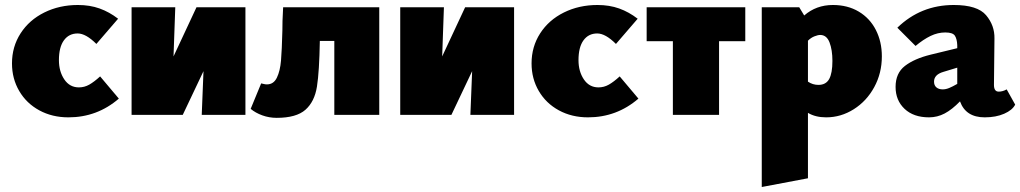

<svg xmlns="http://www.w3.org/2000/svg" viewBox="-20 -460 4086 769"><path d="M28 -206Q28 -273 62.5 -326.5Q97 -380 157.5 -410Q218 -440 292 -440Q340 -440 379 -426Q418 -412 453 -385L366 -284Q324 -326 291 -326Q256 -326 236 -298.5Q216 -271 216 -219Q216 -174 237.5 -142Q259 -110 296 -110Q318 -110 337.5 -121Q357 -132 381 -154L456 -65Q369 10 254 10Q189 10 137.5 -18Q86 -46 57 -95.5Q28 -145 28 -206Z M963 0H788L795 -175L712 0H507V-431H682L675 -234L767 -431H963Z M1499 0H1319V-296H1261Q1259 -174 1249.5 -113.5Q1240 -53 1203.5 -20.5Q1167 12 1088 12Q1058 12 1030.5 2Q1003 -8 984 -24L1026 -126Q1031 -125 1037 -123.5Q1043 -122 1049 -122Q1076 -122 1089 -149Q1102 -176 1105.5 -217.5Q1109 -259 1111 -338Q1111 -353 1111.5 -376.5Q1112 -400 1114 -431H1499Z M2039 0H1864L1871 -175L1788 0H1583V-431H1758L1751 -234L1843 -431H2039Z M2109 -206Q2109 -273 2143.5 -326.5Q2178 -380 2238.5 -410Q2299 -440 2373 -440Q2421 -440 2460 -426Q2499 -412 2534 -385L2447 -284Q2405 -326 2372 -326Q2337 -326 2317 -298.5Q2297 -271 2297 -219Q2297 -174 2318.5 -142Q2340 -110 2377 -110Q2399 -110 2418.5 -121Q2438 -132 2462 -154L2537 -65Q2450 10 2335 10Q2270 10 2218.5 -18Q2167 -46 2138 -95.5Q2109 -145 2109 -206Z M2965 -295H2860V0H2675V-295H2570V-431H2965Z M3512 -234Q3512 -167 3481.5 -111Q3451 -55 3399.5 -22.5Q3348 10 3289 10Q3246 10 3216 -8V254L3031 289V-431H3181L3201 -398Q3249 -440 3316 -440Q3375 -440 3419.5 -413.5Q3464 -387 3488 -340Q3512 -293 3512 -234ZM3314 -216Q3314 -260 3302.5 -290Q3291 -320 3265 -320Q3256 -320 3242 -314.5Q3228 -309 3216 -297V-133Q3235 -120 3258 -120Q3288 -120 3301 -143.5Q3314 -167 3314 -216Z M4046 -41Q4035 -19 4002 -4.5Q3969 10 3924 10Q3848 10 3825 -54Q3793 -21 3763.5 -5.5Q3734 10 3701 10Q3639 10 3603 -24Q3567 -58 3567 -112Q3567 -167 3604.5 -196Q3642 -225 3707 -241L3814 -267V-279Q3813 -304 3804.5 -317Q3796 -330 3766 -330Q3736 -330 3707 -316Q3678 -302 3647 -276L3574 -349Q3668 -440 3800 -440Q3895 -440 3929.5 -399Q3964 -358 3963 -306L3961 -120Q3961 -93 3980 -93Q3996 -93 4012 -102ZM3814 -124V-137V-189L3758 -172Q3721 -161 3721 -133Q3721 -118 3730.5 -110Q3740 -102 3756 -102Q3768 -102 3781.5 -107.5Q3795 -113 3814 -124Z"/></svg>

Font: Ysabeau Heavy
Style: Regular
Weight: 800
Designer: Christian Thalmann (Catharsis Fonts)
Version: Version 0.003